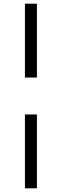

<svg xmlns="http://www.w3.org/2000/svg" viewBox="-20 -780 351 1040"><path d="M115 -160H180V240H115ZM115 -360V-760H180V-360Z"/></svg>

Font: Volkhov
Style: Italic
Weight: 400
Italic angle: -12°
Designer: Cyreal (www.cyreal.org)
Foundry: Cyreal (www.cyreal.org)
Version: Version 1.010